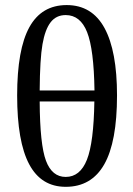

<svg xmlns="http://www.w3.org/2000/svg" viewBox="-20 -719 519 749"><path d="M436.5 -346.7Q436.5 -165.5 386.7 -77.9Q336.9 9.8 236.3 9.8Q140.6 9.8 93.8 -78.4Q46.9 -166.5 46.9 -346.7Q46.9 -526.4 94.5 -612.8Q142.1 -699.2 240.2 -699.2Q338.9 -699.2 387.7 -609.6Q436.5 -520 436.5 -346.7ZM236.3 -660.2Q199.2 -660.2 177.5 -632.1Q155.8 -604 145.8 -546.6Q135.7 -489.3 134.8 -366.2H348.6Q346.2 -526.9 319.8 -593.5Q293.5 -660.2 236.3 -660.2ZM236.3 -28.8Q292.5 -28.8 319.1 -95.9Q345.7 -163.1 348.1 -323.2H134.8Q135.7 -154.8 159.4 -91.8Q183.1 -28.8 236.3 -28.8Z"/></svg>

Font: Times New Roman
Style: Regular
Weight: 400
Designer: Steve Matteson
Foundry: Ascender Corporation
Version: Version 2.00.3